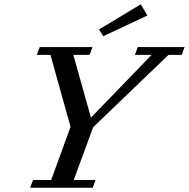

<svg xmlns="http://www.w3.org/2000/svg" viewBox="-20 -885 890 905"><path d="M466.8 -714.4 446.3 -746.1 643.6 -864.7 674.8 -812ZM122.1 0 135.7 -36.6H221.2L312.5 -287.1L217.8 -626.5H153.3L167.5 -663.1H416L402.3 -626.5H325.7L408.7 -330.6L694.8 -626.5H615.7L629.4 -663.1H850.1L836.9 -626.5H774.4L418.9 -285.2L327.6 -36.6H430.2L417 0Z"/></svg>

Font: Elstob 8pt Medium
Style: Italic
Weight: 500
Italic angle: -20°
Designer: Peter S. Baker
Version: Version 1.015